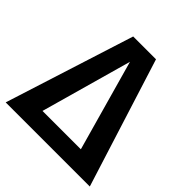

<svg xmlns="http://www.w3.org/2000/svg" viewBox="-190 -831 970 970"><g transform="rotate(45 295.5 -345.5)"><path d="M596 0H-5L215 -691H378ZM431 -101 294 -589 157 -101Z"/></g></svg>

Font: Trujillo Medium
Style: Regular
Weight: 500
Designer: Fira Sans original fonts by bBox Type GmbH, Carrois Corporate GbR, & Edenspiekermann AG / Changes by Cristiano Sobral
Foundry: Fira Sans original fonts by bBox Type GmbH, Carrois Corporate GbR, & Edenspiekermann AG / Changes by Cristiano Sobral
Version: Version 4.301;October 17, 2021;FontCreator 14.0.0.2814 64-bi